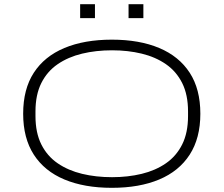

<svg xmlns="http://www.w3.org/2000/svg" viewBox="-20 -888 1071 920"><path d="M516 12Q384 12 288.5 -28Q193 -68 142 -147Q91 -226 91 -343Q91 -461 142 -539.5Q193 -618 288.5 -658Q384 -698 516 -698Q648 -698 743 -658Q838 -618 889 -539.5Q940 -461 940 -343Q940 -226 889 -147Q838 -68 743 -28Q648 12 516 12ZM517 -39Q593 -39 659 -55Q725 -71 775 -105.5Q825 -140 853 -196Q881 -252 881 -332V-354Q881 -434 853 -490Q825 -546 775 -580.5Q725 -615 659 -631Q593 -647 517 -647Q440 -647 373.5 -631Q307 -615 256.5 -580.5Q206 -546 178 -490Q150 -434 150 -354V-332Q150 -252 178 -196Q206 -140 256.5 -105.5Q307 -71 373.5 -55Q440 -39 517 -39ZM364 -801V-868H435V-801ZM596 -801V-868H667V-801Z"/></svg>

Font: Archivo Expanded Thin
Style: Regular
Weight: 250
Width: 7
Designer: Hector Gatti
Foundry: Omnibus-Type
Version: Version 2.001